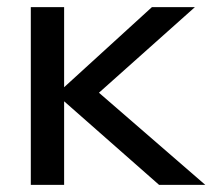

<svg xmlns="http://www.w3.org/2000/svg" viewBox="-20 -516 606 536"><path d="M159 0H66V-496H159ZM553 0H424L132 -257H142L404 -496H524L246 -248V-266Z"/></svg>

Font: Wix Madefor Display Medium
Style: Regular
Weight: 500
Designer: Dalton Maag Ltd
Foundry: Dalton Maag Ltd
Version: Version 3.100